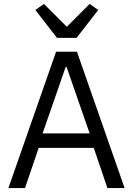

<svg xmlns="http://www.w3.org/2000/svg" viewBox="-20 -963 681 983"><path d="M618 0H530L460 -206H178L108 0H23L267 -698H374ZM439 -280 351 -533 321 -620H316L286 -533L198 -280ZM372 -769H272L161 -912L205 -943L322 -826L439 -943L483 -912Z"/></svg>

Font: IBM Plex Sans Var
Style: Regular
Weight: 400
Designer: Mike Abbink, Paul van der Laan, Pieter van Rosmalen
Foundry: Bold Monday
Version: Version 3.000